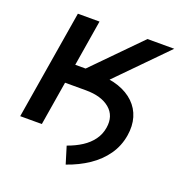

<svg xmlns="http://www.w3.org/2000/svg" viewBox="-122 -634 825 876"><g transform="rotate(20 290.5 -196.0)"><path d="M120.1 -213.4 134.3 -300.8H286.1Q345.2 -300.8 390.6 -285.2Q436 -269.5 465.8 -240.7Q495.6 -211.9 507.3 -172.4Q519 -132.8 511.2 -85Q502.4 -31.2 472.4 11.5Q442.4 54.2 396 85.4Q349.6 116.7 291.5 136.7L266.1 53.7Q304.7 40 335 20.5Q365.2 1 384.5 -25.4Q403.8 -51.8 409.2 -85.4Q418.9 -145 378.2 -179.2Q337.4 -213.4 262.2 -213.4ZM21 0 108.4 -529.3H213.4L176.8 -306.2H227.1L446.3 -529.3H576.2L266.1 -213.4H161.1L126 0Z"/></g></svg>

Font: Inter 24pt Medium
Style: Italic
Weight: 500
Italic angle: -9.3988°
Designer: Rasmus Andersson
Foundry: rsms
Version: Version 4.001;git-66647c0bb